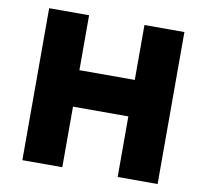

<svg xmlns="http://www.w3.org/2000/svg" viewBox="-78 -786 938 871"><g transform="rotate(10 391.0 -350.0)"><path d="M79.5 0V-700H263.5V-447H518.5V-700H702.5V0H518.5V-279H263.5V0Z"/></g></svg>

Font: Geologica Roman ExtraBold
Style: Regular
Weight: 800
Designer: Sindre Bremnes, Frode Helland
Foundry: Monokrom Skriftforlag AS
Version: Version 1.010;gftools[0.9.28]